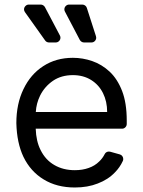

<svg xmlns="http://www.w3.org/2000/svg" viewBox="-20 -804 622 835"><path d="M169.7 -23.8Q112.9 -58.2 82 -121.8Q53.3 -182.2 51.1 -268.5Q51.1 -352.3 82 -416.2Q112.9 -480.8 168 -516.3Q223.4 -552.6 296.9 -552.6Q339.8 -552.6 381 -538.4Q422.6 -524.1 456.7 -492.5Q490.8 -460.6 511 -408.4Q531.2 -356.2 531.2 -279.8V-265.3Q531.2 -256.4 525.2 -250.4Q519.2 -244.3 510.7 -244.3H135.3Q137.1 -189.6 156.6 -151.3Q177.9 -108.3 216.3 -86.3Q254.6 -63.9 305.4 -63.9Q338.8 -63.9 365.4 -73.5Q392.4 -82.7 411.6 -101.9Q425.8 -115.1 435.4 -133.9Q437.9 -139.2 442.8 -142Q447.8 -144.9 453.5 -144.9Q457.4 -144.9 459.2 -144.2L501.1 -132.5Q507.8 -130.7 511.9 -125Q516 -119.3 516 -112.6Q516 -107.6 514.2 -104Q501.1 -75.6 479.8 -54.3Q450.3 -23.1 405.2 -6Q361.5 11.4 305.4 11.4Q226.9 11.4 169.7 -23.8ZM446 -316.8Q446 -362.9 427.9 -399.1Q409.8 -435.4 376.1 -456.3Q342.3 -477.3 296.9 -477.3Q246.8 -477.3 210.6 -452.8Q174 -427.6 154.5 -388.5Q137.8 -354.4 135.7 -316.8ZM193.2 -619.3H221.9Q230.8 -619.3 236.9 -625.5Q242.9 -631.7 242.9 -640.3Q242.9 -645.2 240.4 -649.9L175.4 -773.1Q172.6 -778.1 167.6 -781.1Q162.6 -784.1 157 -784.1H105.5Q96.6 -784.1 90.6 -777.7Q84.5 -771.3 84.5 -763.1Q84.5 -757.1 88.4 -751.4L176.1 -628.2Q179 -623.9 183.6 -621.6Q188.2 -619.3 193.2 -619.3ZM327.1 -630.3Q329.9 -625.4 334.9 -622.3Q339.8 -619.3 345.5 -619.3H377.5Q386.4 -619.3 392.4 -625.5Q398.4 -631.7 398.4 -639.9Q398.4 -643.1 397.4 -646.3L357.6 -769.9Q355.5 -776.3 350 -780.2Q344.5 -784.1 337.7 -784.1H280.9Q272 -784.1 266 -777.9Q259.9 -771.7 259.9 -763.1Q259.9 -758.2 262.4 -753.6Z"/></svg>

Font: DeltaSans
Style: Regular
Weight: 400
Designer: Rasmus Andersson
Foundry: rsms
Version: Version 3.012